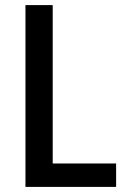

<svg xmlns="http://www.w3.org/2000/svg" viewBox="-20 -734 498 754"><path d="M80 0V-714H187V-92H436V0Z"/></svg>

Font: Noto Sans Display SemiCondensed Medium
Style: Regular
Weight: 500
Width: 4
Designer: Monotype Design Team
Foundry: Monotype Imaging Inc.
Version: Version 2.003